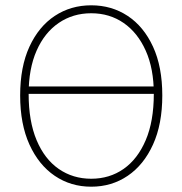

<svg xmlns="http://www.w3.org/2000/svg" viewBox="-20 -692 688 724"><path d="M324 12Q247 12 186.5 -29Q126 -70 91 -147Q56 -224 56 -332Q56 -440 91 -516Q126 -592 186.5 -632Q247 -672 324 -672Q401 -672 461.5 -632Q522 -592 557 -516Q592 -440 592 -332Q592 -224 557 -147Q522 -70 461.5 -29Q401 12 324 12ZM324 -18Q393 -18 446 -55Q499 -92 529.5 -163.5Q560 -235 560 -338Q560 -433 529.5 -501Q499 -569 446 -605.5Q393 -642 324 -642Q255 -642 201.5 -605.5Q148 -569 118 -501Q88 -433 88 -338Q88 -235 118 -163.5Q148 -92 201.5 -55Q255 -18 324 -18ZM76 -338V-366H568V-338Z"/></svg>

Font: Source Sans 3 VF
Style: Regular
Weight: 200
Designer: Paul D. Hunt
Foundry: Adobe
Version: Version 3.046;hotconv 1.0.118;makeotfexe 2.5.65603